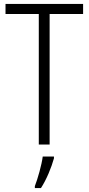

<svg xmlns="http://www.w3.org/2000/svg" viewBox="-20 -827 450 975"><path d="M232 -93V-756H402V-807H8V-756H177V-93ZM254 -23V-32H197C192 9 171 83 157 118V128H188C216 85 241 24 254 -23Z"/></svg>

Font: Noto Sans Telugu UI Condensed Light
Style: Regular
Weight: 300
Width: 3
Designer: Jelle Bosma - Monotype Design Team
Foundry: Monotype Imaging Inc.
Version: Version 2.005